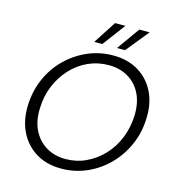

<svg xmlns="http://www.w3.org/2000/svg" viewBox="-129 -1009 1042 1132"><g transform="rotate(15 392.0 -443.5)"><path d="M346 12Q258 12 193 -27.5Q128 -67 93.5 -137Q59 -207 62 -297Q65 -384 97.5 -459.5Q130 -535 187 -591.5Q244 -648 317.5 -680Q391 -712 473 -712Q562 -712 627 -673Q692 -634 726.5 -564.5Q761 -495 757 -405Q755 -318 721.5 -242Q688 -166 631.5 -109Q575 -52 502 -20Q429 12 346 12ZM357 -49Q423 -49 481 -76Q539 -103 584.5 -151Q630 -199 656 -263Q682 -327 685 -403Q687 -480 659.5 -535Q632 -590 581 -620Q530 -650 462 -650Q396 -650 337.5 -623.5Q279 -597 234.5 -549Q190 -501 163.5 -437.5Q137 -374 135 -299Q132 -222 160 -166Q188 -110 239 -79.5Q290 -49 357 -49ZM482 -760 581 -899H644L531 -760ZM343 -760 433 -899H496L392 -760Z"/></g></svg>

Font: DM Sans 17pt Light
Style: Italic
Weight: 300
Italic angle: -10°
Version: Version 4.004;gftools[0.9.30]